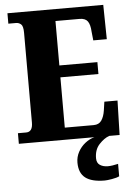

<svg xmlns="http://www.w3.org/2000/svg" viewBox="-62 -760 721 1046"><g transform="rotate(-5 298.5 -237.0)"><path d="M19 0V-58H64Q100 -58 100 -109V-600Q100 -637 88 -647Q76 -657 62 -657H19V-714H543L546 -526H472L467 -574Q465 -613 452 -631Q439 -649 408 -649H276V-406H484V-341H276V-66H434Q463 -66 477 -86.5Q491 -107 496 -140L503 -188H575L570 0ZM468 240Q397 240 362.5 213.5Q328 187 328 130Q328 99 342.5 72Q357 45 381 26Q405 7 432 0H513Q485 10 458 39Q431 68 431 115Q431 141 448.5 152.5Q466 164 492 164Q514 164 548 156V224Q534 231 507.5 235.5Q481 240 468 240Z"/></g></svg>

Font: Noto Serif Condensed Black
Style: Regular
Weight: 900
Width: 3
Designer: Monotype Design Team
Foundry: Monotype Imaging Inc.
Version: Version 2.015; ttfautohint (v1.8.4.7-5d5b)